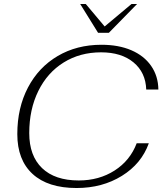

<svg xmlns="http://www.w3.org/2000/svg" viewBox="-20 -935 816 965"><path d="M67 -261Q67 -393 120.5 -495Q174 -597 270 -653.5Q366 -710 490 -710Q576 -710 640 -682.5Q704 -655 739.5 -604Q775 -553 776 -485H715Q712 -571 651 -621.5Q590 -672 488 -672Q382 -672 300 -621Q218 -570 172.5 -477.5Q127 -385 127 -266Q127 -152 191.5 -90Q256 -28 376 -28Q478 -28 556 -78Q634 -128 667 -215H728Q691 -112 592.5 -51Q494 10 365 10Q221 10 144 -60.5Q67 -131 67 -261ZM383 -915H411L506 -802L641 -915H669L527 -770H473Z"/></svg>

Font: Fahkwang ExtraLight
Style: Italic
Weight: 275
Italic angle: -10°
Designer: Suppakit Chalermlarp | Katatrad Co.,Ltd.
Foundry: Cadson Demak Co.,Ltd.
Version: Version 1.000; ttfautohint (v1.6)